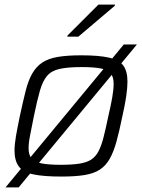

<svg xmlns="http://www.w3.org/2000/svg" viewBox="-20 -758 618 833"><path d="M4 55 517 -565H574L61 55ZM246 8Q169 8 124.5 -1.5Q80 -11 61.5 -36Q43 -61 43 -105Q43 -132 49.5 -169Q56 -206 66 -254Q80 -319 91.5 -364.5Q103 -410 120.5 -440Q138 -470 164 -487Q190 -504 230.5 -511Q271 -518 332 -518Q409 -518 453 -508Q497 -498 515 -473.5Q533 -449 533 -404Q533 -377 527.5 -339.5Q522 -302 511 -254Q498 -190 485.5 -144.5Q473 -99 456 -69Q439 -39 413 -22Q387 -5 346.5 1.5Q306 8 246 8ZM244 -43Q292 -43 324 -48Q356 -53 375.5 -65.5Q395 -78 407.5 -102Q420 -126 429.5 -163.5Q439 -201 450 -254Q461 -301 467 -335.5Q473 -370 473 -394Q473 -424 460.5 -439.5Q448 -455 417.5 -461Q387 -467 334 -467Q274 -467 238.5 -459Q203 -451 184 -428.5Q165 -406 153 -364Q141 -322 127 -254Q118 -207 111 -173Q104 -139 104 -115Q104 -86 117 -70.5Q130 -55 160.5 -49Q191 -43 244 -43ZM272 -599 273 -604 407 -738H479L478 -733L320 -599Z"/></svg>

Font: Saira Thin Light
Style: Italic
Weight: 300
Italic angle: -12°
Version: Version 1.101